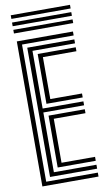

<svg xmlns="http://www.w3.org/2000/svg" viewBox="-102 -995 581 1043"><g transform="rotate(-10 188.0 -473.0)"><path d="M43.9 0V-800H353.6V-778.3H68.8V-21.7H353.6V0ZM143.7 -86.9V-373H343.6V-351.3H168.7V-108.7H353.6V-86.9ZM93.8 -43.5V-756.5H353.6V-734.8H118.8V-416.5H343.6V-394.8H118.8V-65.2H353.6V-43.5ZM143.7 -438.2V-713.1H353.6V-691.3H168.7V-460H343.6V-438.2ZM36.1 -925.5V-945.6H362.9V-925.5ZM36.1 -845V-865.1H362.9V-845ZM36.1 -885.2V-905.4H362.9V-885.2Z"/></g></svg>

Font: Big Shoulders Inline Thin
Style: Regular
Weight: 100
Designer: Patric King
Foundry: XO Type Co
Version: Version 2.002